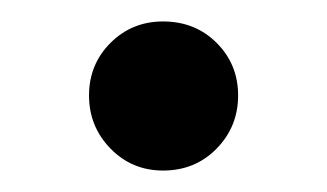

<svg xmlns="http://www.w3.org/2000/svg" viewBox="-20 -427 305 179"><path d="M63 -338Q63 -367 83 -387Q103 -407 132 -407Q162 -407 182 -387Q202 -367 202 -338Q202 -309 182 -288.5Q162 -268 132 -268Q103 -268 83 -288.5Q63 -309 63 -338Z"/></svg>

Font: Feura Sans
Style: Regular
Weight: 400
Designer: Carrois Corporate & Edenspiekermann
Foundry: Carrois Corporate GbR & Edenspiekermann AG
Version: Version 1.001